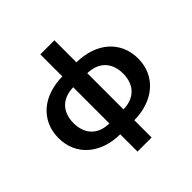

<svg xmlns="http://www.w3.org/2000/svg" viewBox="-228 -902 1245 1245"><g transform="rotate(-45 394.0 -280.0)"><path d="M29 0ZM458.5 -725.5V-523.5Q524.5 -522.5 579.8 -504Q635 -485.5 675 -451Q715 -416.5 737.2 -367.8Q759.5 -319 759.5 -258.5Q759.5 -197.5 737.2 -148.8Q715 -100 675 -65.5Q635 -31 579.8 -12Q524.5 7 458.5 7.5V166H329.5V7.5Q263.5 7 208.2 -12Q153 -31 113.2 -65.5Q73.5 -100 51.2 -148.8Q29 -197.5 29 -258.5Q29 -319 51.2 -367.8Q73.5 -416.5 113.2 -451Q153 -485.5 208.2 -504Q263.5 -522.5 329.5 -523.5V-725.5ZM166.5 -258Q166.5 -218.5 178 -188Q189.5 -157.5 210.5 -136.2Q231.5 -115 261.8 -103.8Q292 -92.5 329.5 -92V-424Q292 -423 261.8 -411.8Q231.5 -400.5 210.5 -379.5Q189.5 -358.5 178 -327.8Q166.5 -297 166.5 -258ZM621.5 -258Q621.5 -297 610 -327.8Q598.5 -358.5 577.2 -379.5Q556 -400.5 526 -411.8Q496 -423 458.5 -424V-92Q496 -92.5 526 -103.8Q556 -115 577.2 -136.2Q598.5 -157.5 610 -188Q621.5 -218.5 621.5 -258Z"/></g></svg>

Font: Lato Heavy
Style: Regular
Weight: 800
Designer: Lukasz Dziedzic
Foundry: tyPoland Lukasz Dziedzic
Version: Version 2.007; 2014-02-27